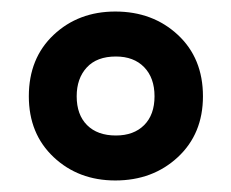

<svg xmlns="http://www.w3.org/2000/svg" viewBox="-20 -744 401 333"><path d="M180 -431Q116 -431 73 -471.5Q30 -512 30 -577Q30 -643 73 -683.5Q116 -724 180 -724Q245 -724 288.5 -683.5Q332 -643 332 -577Q332 -512 288.5 -471.5Q245 -431 180 -431ZM181 -509Q212 -509 230 -527Q248 -545 248 -577Q248 -609 230 -627.5Q212 -646 181 -646Q148 -646 130.5 -627Q113 -608 113 -577Q113 -545 131 -527Q149 -509 181 -509Z"/></svg>

Font: Noto Sans Lao ExtraCondensed
Style: Bold
Weight: 700
Width: 2
Designer: Monotype Design Team
Foundry: Monotype Imaging Inc.
Version: Version 2.003; ttfautohint (v1.8.4.7-5d5b)